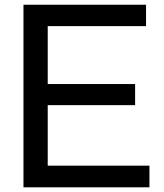

<svg xmlns="http://www.w3.org/2000/svg" viewBox="-20 -798 699 818"><path d="M616.7 0H80V-777.8H602.2V-686.7H183.3V-440H555.6V-350H183.3V-92.2H616.7Z"/></svg>

Font: Paperlogy 5 Medium
Style: Regular
Weight: 500
Designer: redesigned by Lee Juim, glyphs from Gmarket Sans & Montserrat
Foundry: PT&
Version: Version 1.001